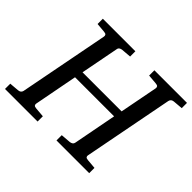

<svg xmlns="http://www.w3.org/2000/svg" viewBox="-166 -877 1084 1084"><g transform="rotate(45 376.0 -335.5)"><path d="M709 -624Q699.7 -623 693.6 -618.4Q687.5 -613.8 685.1 -604L581.1 -65.9Q579.6 -58.6 583.5 -53.2Q587.4 -47.9 601.1 -46.9L657.2 -42V0H396V-42L456.1 -46.9Q464.8 -47.9 471.7 -52.5Q478.5 -57.1 480 -65.9L529.8 -326.2H217.8L168 -65.9Q166.5 -58.6 170.4 -53.2Q174.3 -47.9 187 -46.9L245.1 -42V0H-15.1V-42L42 -46.9Q62.5 -48.3 66.9 -65.9L170.9 -604Q172.4 -612.3 168.5 -617.7Q164.6 -623 150.9 -624L95.2 -628.9V-670.9H355V-628.9L295.9 -624Q287.1 -623 280.3 -618.4Q273.4 -613.8 272 -604L228 -376H540L584 -604Q585.4 -612.3 581.5 -617.7Q577.6 -623 564 -624L506.8 -628.9V-670.9H767.1V-628.9Z"/></g></svg>

Font: Charis SIL APac
Style: Italic
Weight: 400
Italic angle: -11°
Foundry: SIL International
Version: Version 5.000